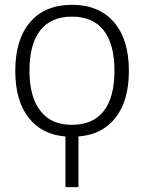

<svg xmlns="http://www.w3.org/2000/svg" viewBox="-20 -553 590 792"><path d="M147.5 -94.7Q190.4 -38.1 276.9 -38.1Q363.3 -38.1 407.7 -94.7Q452.1 -151.4 452.1 -261.2Q452.1 -371.1 407.7 -427.7Q363.3 -484.4 276.9 -484.4Q190.4 -484.4 146 -427.7Q101.6 -371.1 101.6 -261.2Q101.6 -151.4 147.5 -94.7ZM511.7 -260.7Q511.7 -137.7 456.5 -67.4Q401.4 2.9 303.7 9.8V218.8H250V9.8Q153.3 2.9 98.1 -67.4Q43 -137.7 43 -260.7Q43 -390.6 104.5 -461.9Q166 -533.2 276.9 -533.2Q387.7 -533.2 449.7 -461.9Q511.7 -390.6 511.7 -260.7Z"/></svg>

Font: Gen Shin Gothic Light
Style: Regular
Weight: 200
Designer: [Source Han Sans]
Ryoko NISHIZUKA  (kana & ideographs); Paul D. Hunt (Latin, Greek & Cyrillic); Wenlong ZHANG  (bopomofo
Version: Version 1.002.20150607